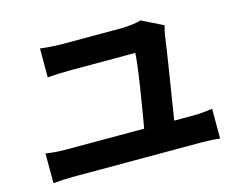

<svg xmlns="http://www.w3.org/2000/svg" viewBox="-95 -847 1189 958"><g transform="rotate(-15 500.0 -368.5)"><path d="M799 -602.6Q790.4 -538.2 766.5 -388.8Q742.6 -239.4 727.4 -143.2H571.8Q592.6 -262 611.8 -385.1Q631 -508.2 632.8 -555H295.2Q238.6 -555 179.2 -550.4V-699.4Q242.4 -691.8 294.2 -691.8H601.6Q624 -691.8 655.1 -695.8Q686.2 -699.8 699.2 -705.2L809.8 -650.4Q806.2 -637.8 803.1 -624.4Q800 -611 799 -602.6ZM170.8 -178.4H836Q876 -178.4 931 -186.6V-32.6Q891.4 -38 836 -38H170.8Q121.4 -38 70.2 -32.6V-186.6Q117.2 -178.4 170.8 -178.4Z"/></g></svg>

Font: 寒蝉端黑体 Light
Style: Regular
Weight: 300
Designer: ChillDuanSans {Warren2060}; 
Source Han Sans {Ryoko NISHIZUKA 西塚涼子 (kana, bopomofo & ideographs); Paul D. Hunt (Latin, G
Foundry: ChillType&Adobe
Version: Version 1.300;Glyphs 3.3 (3306)